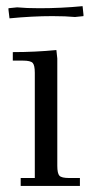

<svg xmlns="http://www.w3.org/2000/svg" viewBox="-20 -610 301 630"><path d="M7.8 -578.1V-583L36.1 -585.9Q65.9 -583 109.9 -583Q180.7 -583 251 -589.8L253.9 -562V-557.1L226.1 -554.2Q196.3 -557.1 151.9 -557.1Q86.4 -557.1 11.2 -549.8ZM22 -411.1V-439Q94.7 -439 165 -445.8L168 -418V-65.9Q168 -41 175 -33.4Q182.1 -25.9 207 -25.9H242.2V0H47.9V-25.9H94.2V-371.1Q94.2 -396 87.2 -403.6Q80.1 -411.1 55.2 -411.1Z"/></svg>

Font: Dihjauti S
Style: Regular
Weight: 400
Designer: T. Christopher White
Version: Version 3.0.0